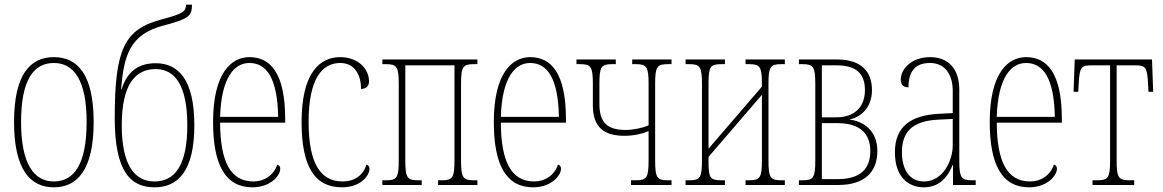

<svg xmlns="http://www.w3.org/2000/svg" viewBox="-20 -790 4965 820"><path d="M210 10C309 10 380 -63 380 -269C380 -475 309 -546 210 -546C111 -546 40 -475 40 -269C40 -63 111 10 210 10ZM210 -15C126 -15 70 -88 70 -269C70 -450 124 -521 210 -521C294 -521 350 -450 350 -269C350 -88 296 -15 210 -15Z M640 10C739 10 810 -58 810 -255C810 -451 741 -520 645 -520C579 -520 525 -492 499 -408H497C509 -551 533 -642 675 -680C783 -709 800 -719 800 -770H775C773 -741 764 -732 670 -707C511 -665 470 -581 470 -285C470 -52 541 10 640 10ZM640 -15C556 -15 500 -83 500 -255C500 -427 556 -495 645 -495C726 -495 780 -427 780 -255C780 -83 726 -15 640 -15Z M1058 10C1133 10 1177 -38 1177 -70C1177 -78 1172 -85 1164 -87C1149 -41 1108 -15 1063 -15C963 -15 921 -101 920 -266H1198V-281C1198 -478 1135 -546 1045 -546C968 -546 890 -478 890 -269C890 -85 943 10 1058 10ZM1168 -291H920C925 -459 981 -521 1045 -521C1118 -521 1165 -457 1168 -291Z M1440 10C1520 10 1558 -39 1558 -70C1558 -78 1554 -84 1545 -87C1531 -41 1494 -15 1443 -15C1346 -15 1298 -97 1298 -269C1298 -456 1357 -521 1433 -521C1499 -521 1522 -464 1522 -410C1543 -411 1556 -421 1556 -443C1556 -496 1509 -546 1433 -546C1348 -546 1268 -482 1268 -269C1268 -77 1325 10 1440 10Z M1613 0H1781V-20H1766C1719 -20 1711 -31 1711 -105V-511H1921V-105C1921 -31 1913 -20 1866 -20H1851V0H2019V-20H2004C1957 -20 1949 -31 1949 -105V-431C1949 -505 1957 -516 2004 -516H2019V-536H1613V-516H1628C1675 -516 1683 -505 1683 -431V-105C1683 -31 1675 -20 1628 -20H1613Z M2257 10C2332 10 2376 -38 2376 -70C2376 -78 2371 -85 2363 -87C2348 -41 2307 -15 2262 -15C2162 -15 2120 -101 2119 -266H2397V-281C2397 -478 2334 -546 2244 -546C2167 -546 2089 -478 2089 -269C2089 -85 2142 10 2257 10ZM2367 -291H2119C2124 -459 2180 -521 2244 -521C2317 -521 2364 -457 2367 -291Z M2675 0H2848V-20H2833C2786 -20 2778 -31 2778 -105V-431C2778 -505 2786 -516 2833 -516H2848V-536H2680V-516H2695C2742 -516 2750 -505 2750 -431V-255C2723 -243 2684 -235 2652 -235C2576 -235 2540 -265 2540 -345V-431C2540 -505 2547 -516 2595 -516H2610V-536H2442V-516H2457C2504 -516 2512 -505 2512 -431V-340C2512 -247 2559 -210 2647 -210C2686 -210 2722 -218 2750 -230V-105C2750 -31 2742 -20 2695 -20H2675Z M2908 0H3076V-20H3061C3011 -20 3006 -31 3006 -105V-120L3234 -385V-105C3234 -31 3226 -20 3179 -20H3164V0H3332V-20H3317C3270 -20 3262 -31 3262 -105V-431C3262 -505 3270 -516 3317 -516H3332V-536H3164V-516H3179C3226 -516 3234 -505 3234 -431V-420L3006 -155V-431C3006 -505 3013 -516 3061 -516H3076V-536H2908V-516H2923C2970 -516 2978 -505 2978 -431V-105C2978 -31 2970 -20 2923 -20H2908Z M3392 0H3560C3671 0 3727 -54 3727 -145C3727 -237 3662 -273 3609 -279V-280C3647 -287 3704 -323 3704 -405C3704 -483 3660 -536 3555 -536H3392V-516H3407C3454 -516 3462 -505 3462 -431V-105C3462 -31 3454 -20 3407 -20H3392ZM3490 -289V-511H3552C3640 -511 3674 -473 3674 -405C3674 -328 3624 -289 3552 -289ZM3490 -25V-264H3557C3652 -264 3697 -220 3697 -145C3697 -69 3655 -25 3557 -25Z M3926 10C4000 10 4033 -46 4048 -85H4050V0H4147V-20H4132C4085 -20 4077 -31 4077 -105V-407C4077 -493 4033 -546 3952 -546C3874 -546 3827 -496 3827 -450C3827 -426 3840 -417 3860 -417C3860 -489 3892 -521 3952 -521C4020 -521 4049 -466 4049 -402V-307L3991 -304C3869 -298 3802 -249 3802 -140C3802 -31 3862 10 3926 10ZM3926 -15C3867 -15 3832 -62 3832 -140C3832 -228 3878 -274 3988 -279L4049 -282V-170C4049 -102 4006 -15 3926 -15Z M4375 10C4450 10 4494 -38 4494 -70C4494 -78 4489 -85 4481 -87C4466 -41 4425 -15 4380 -15C4280 -15 4238 -101 4237 -266H4515V-281C4515 -478 4452 -546 4362 -546C4285 -546 4207 -478 4207 -269C4207 -85 4260 10 4375 10ZM4485 -291H4237C4242 -459 4298 -521 4362 -521C4435 -521 4482 -457 4485 -291Z M4646 0H4824V-20H4804C4757 -20 4749 -31 4749 -105V-511H4826C4872 -511 4879 -505 4883 -434L4885 -398H4905L4900 -536H4570L4565 -398H4585L4587 -434C4591 -505 4598 -511 4644 -511H4721V-105C4721 -31 4713 -20 4666 -20H4646Z"/></svg>

Font: Noto Serif ExtraCondensed Thin
Style: Regular
Weight: 100
Width: 2
Designer: Monotype Design Team
Foundry: Monotype Imaging Inc.
Version: Version 2.013